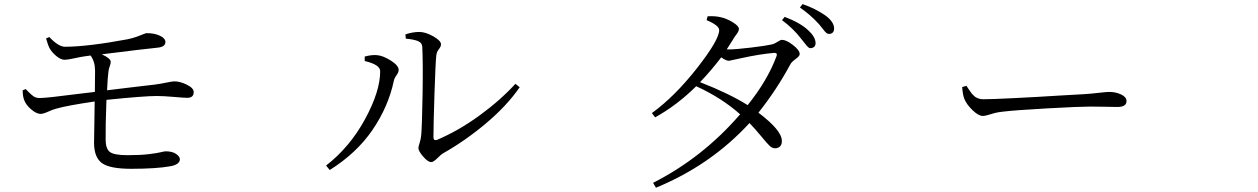

<svg xmlns="http://www.w3.org/2000/svg" viewBox="-20 -835 6040 922"><path d="M201.2 -650.4 216.8 -657.2Q261.7 -609.4 293.9 -610.4Q404.3 -611.3 592.8 -646.5Q616.2 -651.4 636.7 -658.7Q657.2 -666 668.5 -670.9Q679.7 -675.8 684.6 -675.8Q721.7 -675.8 747.6 -663.6Q773.4 -651.4 774.4 -633.8Q774.4 -610.4 739.3 -606.4Q679.7 -600.6 468.8 -574.2Q511.7 -554.7 511.7 -538.1Q511.7 -529.3 506.8 -516.1Q502 -502.9 501 -493.2Q497.1 -465.8 494.1 -401.4Q526.4 -405.3 577.6 -411.6Q628.9 -418 664.1 -421.9Q699.2 -425.8 722.7 -428.7Q752 -432.6 779.8 -438.5Q807.6 -444.3 817.4 -444.3Q844.7 -444.3 877.4 -428.2Q910.2 -412.1 910.2 -392.6Q910.2 -365.2 878.9 -365.2Q865.2 -365.2 814.9 -369.6Q764.6 -374 732.4 -374Q672.9 -374 491.2 -355.5Q486.3 -226.6 487.3 -165Q487.3 -121.1 507.3 -105.5Q527.3 -89.8 592.8 -89.8Q654.3 -89.8 694.3 -94.7Q734.4 -99.6 752 -104Q769.5 -108.4 775.4 -108.4Q807.6 -108.4 825.7 -95.7Q843.8 -83 843.8 -70.3Q843.8 -45.9 800.8 -37.1Q731.4 -24.4 610.4 -24.4Q507.8 -24.4 470.2 -51.3Q432.6 -78.1 431.6 -146.5Q431.6 -168 433.1 -242.7Q434.6 -317.4 434.6 -347.7Q301.8 -328.1 251 -313.5Q232.4 -308.6 210 -298.3Q187.5 -288.1 174.8 -288.1Q155.3 -288.1 129.9 -309.6Q104.5 -331.1 95.7 -355.5Q88.9 -374 88.9 -401.4L103.5 -407.2Q133.8 -375 148.4 -368.2Q158.2 -364.3 169.9 -364.3Q188.5 -364.3 232.4 -369.1Q276.4 -374 340.8 -382.3Q405.3 -390.6 435.5 -393.6Q436.5 -437.5 436.5 -494.1Q436.5 -539.1 415 -568.4L386.7 -564.5Q371.1 -562.5 337.4 -555.2Q303.7 -547.9 290 -547.9Q272.5 -547.9 250.5 -565.9Q228.5 -584 216.8 -605.5Q211.9 -614.3 201.2 -650.4Z M1928.7 -649.4 1926.8 -669.9Q1961.9 -681.6 1993.2 -681.6Q2023.4 -681.6 2060.5 -660.6Q2097.7 -639.6 2097.7 -622.1Q2097.7 -611.3 2087.4 -598.6Q2077.1 -585.9 2075.2 -569.3Q2071.3 -536.1 2066.4 -385.7Q2061.5 -235.4 2061.5 -175.8Q2061.5 -158.2 2078.1 -163.1Q2181.6 -207 2281.7 -279.8Q2381.8 -352.5 2455.1 -432.6L2475.6 -416Q2414.1 -327.1 2314.5 -243.2Q2214.8 -159.2 2107.4 -98.6Q2098.6 -93.8 2080.1 -75.2Q2061.5 -56.6 2050.8 -56.6Q2035.2 -56.6 2012.2 -83Q1989.3 -109.4 1989.3 -124Q1989.3 -131.8 1995.1 -148.9Q2001 -166 2002.9 -188.5Q2006.8 -237.3 2009.3 -384.8Q2011.7 -532.2 2007.8 -610.4Q2006.8 -628.9 1988.3 -637.2Q1969.7 -645.5 1928.7 -649.4ZM1805.7 -493.2Q1805.7 -524.4 1731.4 -542V-563.5Q1764.6 -572.3 1789.1 -570.3Q1818.4 -568.4 1856.4 -544.4Q1894.5 -520.5 1894.5 -499Q1894.5 -488.3 1883.8 -473.1Q1873 -458 1871.1 -446.3Q1844.7 -322.3 1768.6 -210.9Q1692.4 -99.6 1563.5 -18.6L1545.9 -40Q1660.2 -128.9 1732.9 -262.7Q1805.7 -396.5 1805.7 -493.2Z M3709 -565.4Q3714.8 -581.1 3698.2 -581.1Q3627 -575.2 3535.2 -554.7Q3483.4 -543 3480.5 -543Q3466.8 -543 3443.4 -559.6Q3396.5 -498 3341.8 -440.4Q3482.4 -385.7 3570.3 -330.1Q3666 -449.2 3709 -565.4ZM3469.7 -597.7H3480.5Q3512.7 -597.7 3585.4 -606.4Q3658.2 -615.2 3683.6 -621.1Q3698.2 -624 3712.9 -633.8Q3727.5 -643.6 3735.4 -643.6Q3755.9 -643.6 3788.1 -618.7Q3820.3 -593.8 3820.3 -575.2Q3820.3 -565.4 3800.3 -551.3Q3780.3 -537.1 3774.4 -524.4Q3709 -403.3 3622.1 -293.9Q3734.4 -209 3734.4 -159.2Q3735.4 -142.6 3726.6 -132.8Q3717.8 -123 3701.2 -123Q3688.5 -123 3676.3 -134.3Q3664.1 -145.5 3635.7 -180.2Q3607.4 -214.8 3579.1 -244.1Q3393.6 -42 3129.9 66.4L3116.2 43Q3354.5 -78.1 3534.2 -286.1Q3445.3 -365.2 3323.2 -420.9Q3230.5 -329.1 3126 -271.5L3110.4 -292Q3219.7 -371.1 3326.7 -507.3Q3433.6 -643.6 3433.6 -690.4Q3433.6 -712.9 3373 -738.3L3377.9 -756.8Q3412.1 -758.8 3438.5 -752.9Q3469.7 -746.1 3499 -728Q3528.3 -710 3528.3 -696.3Q3528.3 -689.5 3524.4 -682.1Q3520.5 -674.8 3512.2 -664.1Q3503.9 -653.3 3499 -643.6Q3487.3 -624 3469.7 -597.7ZM3735.4 -738.3 3748 -753.9Q3821.3 -726.6 3860.4 -690.4Q3895.5 -658.2 3896.5 -628.9Q3896.5 -605.5 3872.1 -603.5Q3866.2 -603.5 3860.4 -608.9Q3854.5 -614.3 3842.8 -629.4Q3831.1 -644.5 3825.2 -651.4Q3790 -697.3 3735.4 -738.3ZM3821.3 -798.8 3834 -815.4Q3896.5 -793.9 3946.3 -758.8Q3985.4 -728.5 3985.4 -698.2Q3985.4 -673.8 3961.9 -671.9Q3954.1 -671.9 3947.8 -677.2Q3941.4 -682.6 3930.7 -696.8Q3919.9 -710.9 3913.1 -718.8Q3870.1 -765.6 3821.3 -798.8Z M4600.6 -417 4621.1 -422.9Q4622.1 -420.9 4627.9 -412.1Q4633.8 -403.3 4635.7 -400.9Q4637.7 -398.4 4642.6 -391.1Q4647.5 -383.8 4649.9 -381.8Q4652.3 -379.9 4657.7 -374.5Q4663.1 -369.1 4667 -367.2Q4670.9 -365.2 4676.8 -362.8Q4682.6 -360.4 4688.5 -359.4Q4694.3 -358.4 4701.2 -358.4Q4740.2 -358.4 4849.1 -363.8Q4958 -369.1 5065.9 -376Q5173.8 -382.8 5185.5 -382.8Q5218.8 -384.8 5255.9 -389.2Q5293 -393.6 5306.6 -393.6Q5337.9 -393.6 5363.8 -381.3Q5389.6 -369.1 5389.6 -349.6Q5389.6 -321.3 5345.7 -321.3Q5331.1 -321.3 5289.6 -322.3Q5248 -323.2 5214.8 -323.2Q5165 -323.2 5007.8 -314.5Q4850.6 -305.7 4795.9 -298.8Q4765.6 -295.9 4739.3 -287.1Q4712.9 -278.3 4699.2 -278.3Q4678.7 -278.3 4649.9 -306.2Q4621.1 -334 4610.4 -361.3Q4602.5 -382.8 4600.6 -417Z"/></svg>

Font: Bpmf Zihi Serif Regular
Style: Regular
Weight: 400
Foundry: But Ko
Version: Version 1.320